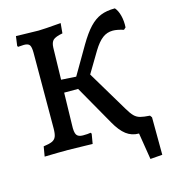

<svg xmlns="http://www.w3.org/2000/svg" viewBox="-117 -745 900 998"><g transform="rotate(-15 333.0 -246.0)"><path d="M634 151 569 156 546 13Q507 13 477.5 -9.5Q448 -32 421 -80L300 -293H225L221 -121Q219 -81 228 -67Q237 -53 262 -53Q289 -53 304 -56L308 -50L299 3L261 2L166 0Q117 0 41 2L50 -51Q81 -55 96.5 -62Q112 -69 118 -84Q124 -99 124 -129L125 -534Q125 -565 117.5 -576Q110 -587 87 -587L55 -585L52 -591L59 -642L91 -641L180 -639Q205 -639 301 -647L296 -593Q258 -586 245 -574Q232 -562 231 -534L227 -362L307 -357L394 -506Q427 -562 455.5 -592Q484 -622 516 -635Q548 -648 593 -648Q608 -631 615.5 -601.5Q623 -572 621 -538L610 -528Q575 -539 552 -539Q521 -539 496.5 -520.5Q472 -502 447 -461L380 -349L511 -130Q528 -101 541.5 -87.5Q555 -74 573.5 -69Q592 -64 625 -62L633 -51Z"/></g></svg>

Font: Alegreya Medium
Style: Regular
Weight: 500
Designer: Juan Pablo del Peral
Foundry: Huerta Tipografica
Version: Version 2.007; ttfautohint (v1.6)